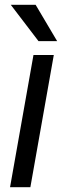

<svg xmlns="http://www.w3.org/2000/svg" viewBox="-20 -783 267 803"><path d="M107 0H22L120 -553H205ZM219 -611H141L25 -763H129Z"/></svg>

Font: Open Sauce One
Style: Italic
Weight: 400
Italic angle: -10°
Designer: Alfredo Marco Pradil
Foundry: Creative Sauce Fz LLC
Version: Version 1.477